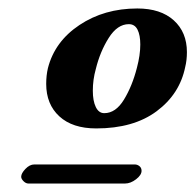

<svg xmlns="http://www.w3.org/2000/svg" viewBox="-20 -592 461 453"><path d="M89 -394Q89 -414 93 -431Q109 -494 167.5 -533Q226 -572 304 -572Q359 -572 390 -544Q421 -516 421 -469Q421 -450 417 -434Q404 -370 349.5 -329.5Q295 -289 207 -289Q151 -289 120 -317.5Q89 -346 89 -394ZM303 -432Q311 -462 311 -487Q311 -509 304.5 -522Q298 -535 284 -535Q257 -535 236.5 -502.5Q216 -470 206 -429Q199 -404 199 -378Q199 -354 206 -339.5Q213 -325 226 -325Q253 -325 272.5 -357Q292 -389 303 -432ZM30 -175Q30 -183 40 -193.5Q50 -204 61 -204H298Q304 -204 309 -200Q314 -196 314 -189Q314 -179 301 -169Q288 -159 275 -159H47Q41 -159 35.5 -164.5Q30 -170 30 -175Z"/></svg>

Font: EB Garamond
Style: Bold Italic
Weight: 700
Italic angle: -17.2°
Designer: Georg Duffner and Octavio Pardo
Foundry: Georg Duffner
Version: Version 1.000